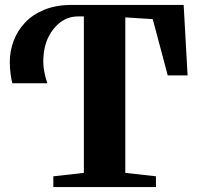

<svg xmlns="http://www.w3.org/2000/svg" viewBox="-20 -763 805 783"><path d="M197.5 0V-44L322 -58V-696H299Q259 -696 228 -673.5Q197 -651 178 -613Q159 -575 156.8 -526Q154.5 -477 173 -423.5H30.5Q26.5 -436.5 23.2 -461.2Q20 -486 20 -511Q20 -555 35.5 -596.2Q51 -637.5 82.2 -670.8Q113.5 -704 161.2 -723.5Q209 -743 274 -743H729L745 -455.5H664L603 -685L491 -692V-58L616 -44V0Z"/></svg>

Font: Merriweather 72pt ExtraBold
Style: Regular
Weight: 800
Version: Version 2.100